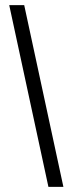

<svg xmlns="http://www.w3.org/2000/svg" viewBox="-20 -711 284 751"><path d="M16.1 -690.9H74.7L228 20H169.4Z"/></svg>

Font: Crushed
Style: Regular
Weight: 400
Width: 3
Designer: Astigmatic (AOETI)
Foundry: Astigmatic (AOETI)
Version: Version 001.001